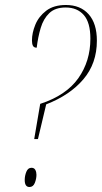

<svg xmlns="http://www.w3.org/2000/svg" viewBox="-20 -744 408 769"><path d="M141 -328Q245 -362 293.5 -430.5Q342 -499 342 -589Q342 -654 315.5 -684Q289 -714 243 -714Q201 -714 177.5 -691.5Q154 -669 143 -632Q132 -595 127 -553Q116 -553 112 -560.5Q108 -568 108 -582Q108 -612 121.5 -645Q135 -678 165 -701Q195 -724 244 -724Q302 -724 335 -687Q368 -650 368 -581Q368 -490 314 -426.5Q260 -363 165 -326L132 -187H117ZM98 5Q79 5 79 -23Q79 -40 85.5 -56Q92 -72 106 -72Q117 -72 121.5 -63.5Q126 -55 126 -44Q126 -28 119.5 -11.5Q113 5 98 5Z"/></svg>

Font: Noto Serif Display ExtraCondensed Thin
Style: Italic
Weight: 100
Width: 2
Italic angle: -12°
Designer: Monotype Design Team
Foundry: Monotype Imaging Inc.
Version: Version 2.009